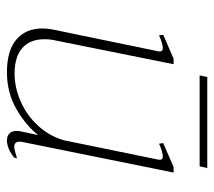

<svg xmlns="http://www.w3.org/2000/svg" viewBox="-52 -555 617 553"><g transform="rotate(90 256.5 -278.5)"><path d="M459 -545H197L202 -567H464ZM388 -27Q388 -11 403 -11Q410 -11 436 -19L434 -11Q422 -1 409 4.5Q396 10 385 10Q372 10 364.5 3Q357 -4 357 -18Q357 -24 358 -28L369 -80Q342 -45 294.5 -17.5Q247 10 188 10Q126 10 94 -17Q62 -44 62 -92Q62 -106 65 -122L128 -427V-431Q128 -439 119 -439Q112 -439 101 -435.5Q90 -432 82 -428L80 -440L149 -470H165L97 -132Q93 -116 93 -98Q93 -56 118.5 -34Q144 -12 192 -12Q232 -12 272 -29.5Q312 -47 342 -79.5Q372 -112 384 -154L440 -427V-431Q440 -439 431 -439Q424 -439 413 -435.5Q402 -432 394 -428L392 -440L461 -470H477L390 -40Q388 -30 388 -27Z"/></g></svg>

Font: Taviraj Thin
Style: Italic
Weight: 250
Italic angle: -12°
Designer: Katatrad Team
Foundry: CadsonDemak
Version: Version 1.001